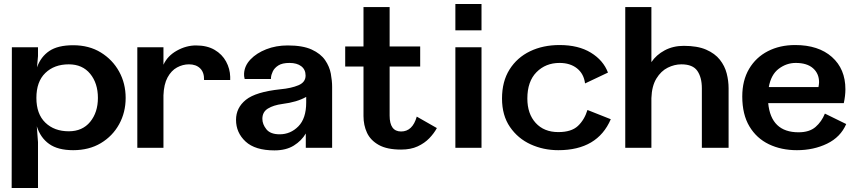

<svg xmlns="http://www.w3.org/2000/svg" viewBox="-20 -735 4270 955"><path d="M39 -500H169V-456L164 -400Q183 -453 225.5 -481.5Q268 -510 344 -510Q423 -510 481.5 -474Q540 -438 572.5 -379Q605 -320 605 -248Q605 -176 572.5 -117Q540 -58 481.5 -23Q423 12 344 12Q268 12 224.5 -19Q181 -50 163 -107L169 -28V200H38ZM322 -415Q250 -415 205.5 -372Q161 -329 161 -248Q161 -168 205.5 -125Q250 -82 322 -82Q390 -82 428.5 -129Q467 -176 467 -248Q467 -321 428.5 -368Q390 -415 322 -415Z M663 0V-500H793V-413Q813 -457 859.5 -483Q906 -509 955 -509Q1010 -509 1047.5 -487Q1085 -465 1104.5 -429Q1124 -393 1125 -353Q1125 -344 1125 -337H995Q996 -375 975.5 -395Q955 -415 920 -415Q889 -415 860.5 -399.5Q832 -384 813.5 -350Q795 -316 793 -261V0Z M1345 13Q1249 13 1201.5 -31Q1154 -75 1154 -139Q1154 -199 1203 -238.5Q1252 -278 1375 -291Q1429 -296 1464.5 -311Q1500 -326 1500 -359Q1500 -389 1478.5 -405.5Q1457 -422 1420 -422Q1384 -422 1364.5 -409.5Q1345 -397 1337 -380Q1329 -363 1328 -350Q1327 -343 1328 -342H1197Q1193 -357 1194 -369Q1196 -408 1226 -439.5Q1256 -471 1304.5 -490Q1353 -509 1411 -509Q1486 -509 1530.5 -488.5Q1575 -468 1597 -436Q1619 -404 1625.5 -368.5Q1632 -333 1632 -303V0H1501V-71Q1480 -35 1441.5 -11Q1403 13 1345 13ZM1371 -67Q1425 -67 1464 -106.5Q1503 -146 1503 -225V-253Q1457 -227 1385 -218Q1340 -212 1312.5 -195Q1285 -178 1285 -144Q1285 -117 1305 -92Q1325 -67 1371 -67Z M1975 9Q1905 9 1864 -14Q1823 -37 1805.5 -74.5Q1788 -112 1788 -158V-404H1697V-504H1788V-700H1918V-504H2070V-404H1918V-160Q1918 -81 1975 -81Q2032 -81 2053 -155L2153 -98Q2139 -72 2115.5 -47.5Q2092 -23 2057.5 -7Q2023 9 1975 9Z M2245 0V-500H2375V0ZM2245 -584V-715H2375V-584Z M2757 12Q2683 12 2619.5 -17Q2556 -46 2516.5 -103.5Q2477 -161 2477 -245Q2477 -330 2514.5 -389.5Q2552 -449 2616.5 -480Q2681 -511 2763 -511Q2857 -511 2919 -473Q2981 -435 3004 -374L2890 -320Q2884 -368 2850 -395Q2816 -422 2763 -422Q2694 -422 2648.5 -376Q2603 -330 2603 -245Q2603 -169 2644.5 -123.5Q2686 -78 2757 -78Q2822 -78 2854.5 -108.5Q2887 -139 2902 -188L3018 -142Q2952 12 2757 12Z M3090 0V-700H3220V-426Q3244 -462 3286 -484.5Q3328 -507 3381 -507Q3449 -507 3492.5 -488Q3536 -469 3560.5 -438Q3585 -407 3594.5 -370Q3604 -333 3604 -296V0H3471V-296Q3471 -350 3448.5 -382.5Q3426 -415 3369 -415Q3335 -415 3301.5 -398.5Q3268 -382 3245 -344.5Q3222 -307 3220 -247V0Z M4189 -118Q4161 -53 4094 -20.5Q4027 12 3944 12Q3866 12 3804.5 -17.5Q3743 -47 3707.5 -106.5Q3672 -166 3672 -255Q3672 -335 3706 -392.5Q3740 -450 3799.5 -480.5Q3859 -511 3935 -511Q4051 -511 4118 -451.5Q4185 -392 4185 -291Q4185 -259 4177 -222H3801Q3815 -77 3952 -77Q4006 -77 4036.5 -103.5Q4067 -130 4083 -170ZM3938 -422Q3892 -422 3853.5 -393Q3815 -364 3804 -302H4051Q4052 -308 4053 -314Q4054 -320 4054 -326Q4054 -369 4024 -395.5Q3994 -422 3938 -422Z"/></svg>

Font: Panamera
Style: Bold
Weight: 700
Designer: Bastien Sozeau
Foundry: NBR — Bastien Sozeau
Version: Version 3.002; ttfautohint (v1.8.4.7-5d5b);gftools[0.9.33]